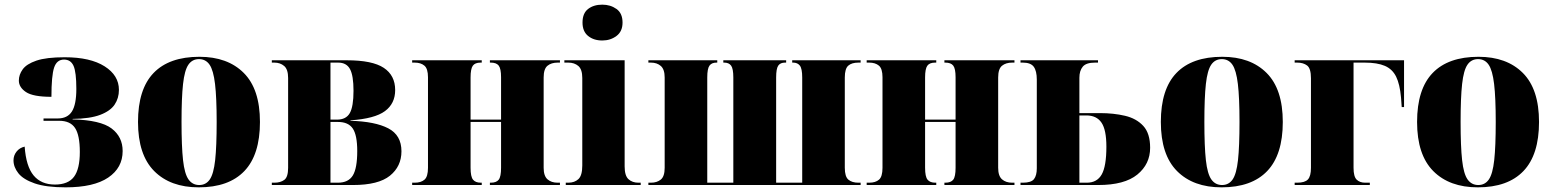

<svg xmlns="http://www.w3.org/2000/svg" viewBox="-20 -795 6672 825"><path d="M262 10Q178 10 129 -7Q80 -24 59 -50.5Q38 -77 38 -106Q38 -127 51 -143.5Q64 -160 86 -165Q92 -80 124.5 -41Q157 -2 216 -2Q273 -2 298 -35.5Q323 -69 323 -142Q323 -214 302.5 -245Q282 -276 234 -276H167V-286H228Q270 -286 289 -316Q308 -346 308 -413Q308 -485 296 -512Q284 -539 255 -539Q224 -539 212.5 -504.5Q201 -470 201 -379Q122 -379 91.5 -399.5Q61 -420 61 -449Q61 -474 77.5 -497Q94 -520 136.5 -534.5Q179 -549 258 -549Q368 -549 429.5 -510Q491 -471 491 -409Q491 -373 472.5 -345.5Q454 -318 410.5 -301.5Q367 -285 292 -284V-282Q412 -279 459.5 -243Q507 -207 507 -146Q507 -74 445 -32Q383 10 262 10Z M834 10Q712 10 642.5 -60Q573 -130 573 -271Q573 -412 640 -481.5Q707 -551 837 -551Q958 -551 1027.5 -481.5Q1097 -412 1097 -271Q1097 -130 1030 -60Q963 10 834 10ZM836 0Q865 0 881.5 -24Q898 -48 904.5 -107Q911 -166 911 -271Q911 -375 904 -434Q897 -493 880.5 -517Q864 -541 835 -541Q806 -541 789.5 -517Q773 -493 766.5 -434Q760 -375 760 -271Q760 -166 766.5 -107Q773 -48 790 -24Q807 0 836 0Z M1148 0V-10H1159Q1185 -10 1201.5 -22Q1218 -34 1218 -74V-460Q1218 -497 1201 -511.5Q1184 -526 1159 -526H1148V-536H1470Q1580 -536 1629 -503.5Q1678 -471 1678 -408Q1678 -350 1634 -317.5Q1590 -285 1486 -278V-276Q1592 -273 1648.5 -243.5Q1705 -214 1705 -145Q1705 -80 1655.5 -40Q1606 0 1497 0ZM1428 -281Q1467 -281 1483 -309Q1499 -337 1499 -405Q1499 -470 1484 -498Q1469 -526 1433 -526H1400V-281ZM1432 -10Q1477 -10 1496 -41Q1515 -72 1515 -146Q1515 -214 1496 -242.5Q1477 -271 1432 -271H1400V-10Z M1751 0V-10H1762Q1789 -10 1804 -23Q1819 -36 1819 -74V-463Q1819 -500 1803.5 -513Q1788 -526 1762 -526H1751V-536H2050V-526H2045Q2021 -526 2011.5 -512.5Q2002 -499 2002 -462V-281H2133V-463Q2133 -500 2123 -513Q2113 -526 2089 -526H2085V-536H2386V-526H2376Q2349 -526 2332.5 -512.5Q2316 -499 2316 -462V-74Q2316 -39 2332.5 -24.5Q2349 -10 2376 -10H2386V0H2085V-10H2089Q2113 -10 2123 -23Q2133 -36 2133 -74V-271H2002V-74Q2002 -36 2012.5 -23Q2023 -10 2046 -10H2050V0Z M2568 -621Q2531 -621 2507 -640.5Q2483 -660 2483 -698Q2483 -738 2507 -756.5Q2531 -775 2568 -775Q2603 -775 2629 -756.5Q2655 -738 2655 -698Q2655 -660 2629 -640.5Q2603 -621 2568 -621ZM2411 0V-10H2422Q2449 -10 2465.5 -25.5Q2482 -41 2482 -84V-460Q2482 -497 2465 -511.5Q2448 -526 2422 -526H2405V-536H2664V-80Q2664 -40 2680.5 -25Q2697 -10 2723 -10H2733V0Z M2766 0V-10H2777Q2803 -10 2819.5 -23.5Q2836 -37 2836 -74V-462Q2836 -497 2819.5 -511.5Q2803 -526 2777 -526H2766V-536H3062V-526H3058Q3038 -526 3028.5 -513Q3019 -500 3019 -462V-10H3131V-462Q3131 -500 3121.5 -513Q3112 -526 3092 -526H3088V-536H3358V-526H3353Q3333 -526 3324 -513Q3315 -500 3315 -462V-10H3427V-462Q3427 -500 3417 -513Q3407 -526 3388 -526H3384V-536H3678V-526H3668Q3640 -526 3625 -513Q3610 -500 3610 -462V-74Q3610 -36 3625.5 -23Q3641 -10 3668 -10H3678V0Z M3704 0V-10H3715Q3742 -10 3757 -23Q3772 -36 3772 -74V-463Q3772 -500 3756.5 -513Q3741 -526 3715 -526H3704V-536H4003V-526H3998Q3974 -526 3964.5 -512.5Q3955 -499 3955 -462V-281H4086V-463Q4086 -500 4076 -513Q4066 -526 4042 -526H4038V-536H4339V-526H4329Q4302 -526 4285.5 -512.5Q4269 -499 4269 -462V-74Q4269 -39 4285.5 -24.5Q4302 -10 4329 -10H4339V0H4038V-10H4042Q4066 -10 4076 -23Q4086 -36 4086 -74V-271H3955V-74Q3955 -36 3965.5 -23Q3976 -10 3999 -10H4003V0Z M4365 0V-10H4375Q4411 -10 4423 -25.5Q4435 -41 4435 -72V-453Q4435 -490 4422 -508Q4409 -526 4375 -526H4365V-536H4698V-526H4685Q4647 -526 4632.5 -508.5Q4618 -491 4618 -461V-309H4707Q4765 -309 4814 -297.5Q4863 -286 4892.5 -254Q4922 -222 4922 -160Q4922 -90 4867 -45Q4812 0 4699 0ZM4650 -10Q4694 -10 4714 -45.5Q4734 -81 4734 -165Q4734 -237 4713 -268Q4692 -299 4648 -299H4618V-10Z M5229 10Q5107 10 5037.5 -60Q4968 -130 4968 -271Q4968 -412 5035 -481.5Q5102 -551 5232 -551Q5353 -551 5422.5 -481.5Q5492 -412 5492 -271Q5492 -130 5425 -60Q5358 10 5229 10ZM5231 0Q5260 0 5276.5 -24Q5293 -48 5299.5 -107Q5306 -166 5306 -271Q5306 -375 5299 -434Q5292 -493 5275.5 -517Q5259 -541 5230 -541Q5201 -541 5184.5 -517Q5168 -493 5161.5 -434Q5155 -375 5155 -271Q5155 -166 5161.5 -107Q5168 -48 5185 -24Q5202 0 5231 0Z M5543 0V-10H5554Q5587 -10 5600 -24Q5613 -38 5613 -74V-459Q5613 -501 5596.5 -513.5Q5580 -526 5554 -526H5543V-536H6013V-335H6003L6000 -376Q5995 -433 5979 -465.5Q5963 -498 5930.5 -512Q5898 -526 5844 -526H5796V-74Q5796 -36 5809.5 -23Q5823 -10 5846 -10H5866V0Z M6330 10Q6208 10 6138.5 -60Q6069 -130 6069 -271Q6069 -412 6136 -481.5Q6203 -551 6333 -551Q6454 -551 6523.5 -481.5Q6593 -412 6593 -271Q6593 -130 6526 -60Q6459 10 6330 10ZM6332 0Q6361 0 6377.5 -24Q6394 -48 6400.5 -107Q6407 -166 6407 -271Q6407 -375 6400 -434Q6393 -493 6376.5 -517Q6360 -541 6331 -541Q6302 -541 6285.5 -517Q6269 -493 6262.5 -434Q6256 -375 6256 -271Q6256 -166 6262.5 -107Q6269 -48 6286 -24Q6303 0 6332 0Z"/></svg>

Font: Noto Serif Display SemiCondensed Black
Style: Regular
Weight: 900
Width: 4
Designer: Monotype Design Team
Foundry: Monotype Imaging Inc.
Version: Version 2.009